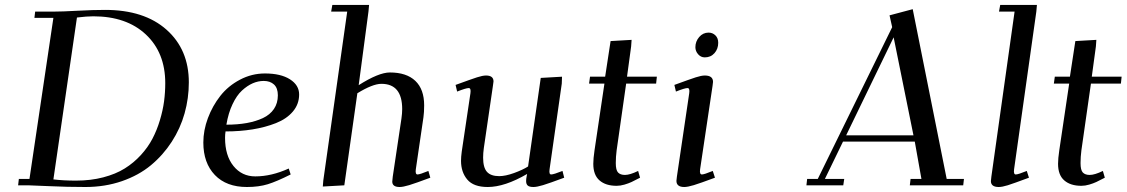

<svg xmlns="http://www.w3.org/2000/svg" viewBox="-20 -749 4553 776"><path d="M53.2 0 56.2 -25.9H99.1L195.8 -676.8H119.1L122.1 -702.1H196.8Q231 -702.1 293.7 -705.6Q356.4 -709 404.8 -709Q563 -709 653.1 -628.9Q743.2 -548.8 743.2 -416Q743.2 -352.1 726.1 -291Q709 -230 674.1 -176Q639.2 -122.1 590.1 -81.3Q541 -40.5 472.7 -16.8Q404.3 6.8 325.2 6.8Q252 6.8 179 3.4Q106 0 95.2 0ZM195.8 -23.9Q236.3 -19 287.1 -19Q346.7 -19 397.2 -32.2Q447.8 -45.4 484.1 -68.1Q520.5 -90.8 549.3 -122.3Q578.1 -153.8 596.2 -188.5Q614.3 -223.1 626.2 -262.9Q638.2 -302.7 643.1 -339.4Q647.9 -376 647.9 -413.1Q647.9 -536.1 569.6 -609.6Q491.2 -683.1 356.9 -683.1Q331.1 -683.1 291 -678.2Z M801.8 -172.9Q801.8 -222.2 820.3 -271.7Q838.9 -321.3 870.6 -361.6Q902.3 -401.9 950 -427Q997.6 -452.1 1050.8 -452.1Q1114.7 -452.1 1151.9 -428.5Q1189 -404.8 1189 -367.2Q1189 -328.1 1163.8 -298.3Q1138.7 -268.6 1095.5 -251.5Q1052.2 -234.4 1001 -226.1Q949.7 -217.8 891.6 -217.8Q889.6 -205.6 889.6 -191.9Q889.6 -120.1 923.6 -78.1Q957.5 -36.1 1011.7 -36.1Q1077.1 -36.1 1147 -67.9L1154.8 -43.9Q1098.6 -15.6 1062.3 -4.4Q1025.9 6.8 978 6.8Q895 6.8 848.4 -41.7Q801.8 -90.3 801.8 -172.9ZM895 -245.1Q940.4 -245.1 977.1 -251.7Q1013.7 -258.3 1042.5 -271.7Q1071.3 -285.2 1087.2 -308.6Q1103 -332 1103 -363.8Q1103 -393.1 1087.4 -407.5Q1071.8 -421.9 1045.9 -421.9Q1023.4 -421.9 1001.5 -412.4Q979.5 -402.8 958 -383.1Q936.5 -363.3 919.7 -327.6Q902.8 -292 895 -245.1Z M1284.7 4.9 1286.6 -19 1383.3 -702.1H1318.4L1323.2 -729H1471.7L1469.2 -702.1L1429.7 -404.8Q1510.7 -456.1 1555.7 -456.1Q1623 -456.1 1658.7 -422.1Q1694.3 -388.2 1694.3 -323.2Q1694.3 -294.9 1691.4 -274.9L1660.6 -64.9Q1657.7 -43.9 1667.5 -43.9Q1676.8 -43.9 1711.4 -58.1L1719.2 -30.8Q1658.7 -8.3 1633.8 -0.7Q1608.9 6.8 1595.2 6.8Q1565.4 6.8 1565.4 -15.1Q1565.4 -19.5 1567.4 -35.2L1602.5 -270Q1605.5 -291.5 1605.5 -308.1Q1605.5 -410.2 1521.5 -410.2Q1486.3 -410.2 1424.3 -372.1L1371.6 0Z M1821.3 -405.8Q1885.3 -429.2 1908 -436.5Q1930.7 -443.8 1944.3 -443.8Q1974.6 -443.8 1974.6 -419.9Q1974.6 -418.9 1972.2 -401.9L1935.5 -150.9Q1932.6 -129.9 1932.6 -111.8Q1932.6 -71.8 1948.2 -54.4Q1963.9 -37.1 1997.6 -37.1Q2022.9 -37.1 2057.9 -49.8Q2092.8 -62.5 2114.3 -76.2L2165.5 -434.1L2251.5 -439L2250.5 -411.1L2201.2 -64.9Q2198.2 -43.9 2207.5 -43.9Q2217.8 -43.9 2253.4 -58.1L2260.3 -30.8Q2199.7 -8.3 2174.8 -0.7Q2149.9 6.8 2136.2 6.8Q2119.6 6.8 2113 1Q2106.4 -4.9 2106.4 -17.1Q2106.4 -26.4 2108.4 -35.2L2110.4 -45.9Q2020 6.8 1951.2 6.8Q1894 6.8 1868.7 -23.2Q1843.3 -53.2 1843.3 -99.1Q1843.3 -114.7 1846.2 -136.2L1881.3 -372.1Q1884.3 -393.1 1874.5 -393.1Q1863.3 -393.1 1827.6 -378.9Z M2360.8 -411.1 2364.7 -439H2425.8L2447.8 -583L2532.7 -587.9L2530.8 -561L2514.2 -439H2634.8L2631.8 -411.1H2510.7L2472.2 -141.1Q2468.8 -115.2 2468.8 -89.8Q2468.8 -61.5 2478 -51.8Q2487.3 -42 2505.9 -42Q2525.9 -42 2559.1 -58.1L2566.9 -30.8Q2544.4 -19 2532.5 -13.4Q2520.5 -7.8 2503.9 -2.9Q2487.3 2 2472.2 2Q2428.2 2 2403.1 -19.8Q2377.9 -41.5 2377.9 -86.9Q2377.9 -107.9 2382.8 -141.1L2422.9 -411.1Z M2705.6 -405.8Q2769.5 -429.2 2792.2 -436.5Q2814.9 -443.8 2828.6 -443.8Q2861.8 -443.8 2861.8 -418Q2861.8 -413.6 2859.9 -401.9L2809.6 -64.9Q2806.6 -43.9 2816.9 -43.9Q2826.2 -43.9 2860.8 -58.1L2869.6 -30.8Q2809.1 -8.3 2784.2 -0.7Q2759.3 6.8 2745.6 6.8Q2713.9 6.8 2713.9 -18.1Q2713.9 -21.5 2715.8 -35.2L2765.6 -372.1Q2768.6 -393.1 2758.8 -393.1Q2747.6 -393.1 2711.9 -378.9ZM2790.5 -558.1Q2790.5 -581.5 2805.9 -599.4Q2821.3 -617.2 2843.8 -617.2Q2859.9 -617.2 2871.3 -606.2Q2882.8 -595.2 2882.8 -576.2Q2882.8 -551.3 2867.7 -534.2Q2852.5 -517.1 2828.6 -517.1Q2812.5 -517.1 2801.5 -529.8Q2790.5 -542.5 2790.5 -558.1Z M3239.3 0 3242.2 -25.9H3285.2L3585.9 -639.2L3575.2 -687L3668.9 -711.9L3806.2 -25.9H3876L3873 0H3657.2L3660.2 -25.9H3704.1L3677.2 -176.8H3387.2L3314 -25.9H3392.1L3388.2 0ZM3399.9 -202.1H3671.9L3591.8 -598.1Z M3984.9 -17.1Q3984.9 -21.5 3986.8 -35.2L4080.6 -702.1H4017.6L4022.5 -729H4170.9L4168.5 -702.1L4078.6 -64.9Q4075.7 -43.9 4085.4 -43.9Q4095.2 -43.9 4129.9 -58.1L4138.7 -30.8Q4075.7 -7.3 4053 -0.2Q4030.3 6.8 4016.6 6.8Q3984.9 6.8 3984.9 -17.1Z M4239.3 -411.1 4243.2 -439H4304.2L4326.2 -583L4411.1 -587.9L4409.2 -561L4392.6 -439H4513.2L4510.3 -411.1H4389.2L4350.6 -141.1Q4347.2 -115.2 4347.2 -89.8Q4347.2 -61.5 4356.4 -51.8Q4365.7 -42 4384.3 -42Q4404.3 -42 4437.5 -58.1L4445.3 -30.8Q4422.9 -19 4410.9 -13.4Q4398.9 -7.8 4382.3 -2.9Q4365.7 2 4350.6 2Q4306.6 2 4281.5 -19.8Q4256.3 -41.5 4256.3 -86.9Q4256.3 -107.9 4261.2 -141.1L4301.3 -411.1Z"/></svg>

Font: Dehuti Alt
Style: Bold-Italic
Weight: 700
Version: Version 1.2